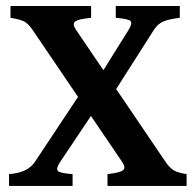

<svg xmlns="http://www.w3.org/2000/svg" viewBox="-20 -614 646 634"><path d="M573.7 -555.2Q539.6 -551.3 520.3 -543.5Q501 -535.6 488.3 -515.6L306.6 -230.5L271.5 -302.2L404.8 -515.6Q418 -537.1 411.1 -544.4Q404.3 -551.8 362.3 -555.2V-594.2H573.7ZM335 0V-39.1Q375.5 -43.5 386 -51.8Q396.5 -60.1 383.8 -78.6L87.4 -515.6Q72.8 -536.6 59.1 -543.5Q45.4 -550.3 14.6 -555.2V-594.2H280.8V-555.2Q241.2 -551.3 229.2 -543.7Q217.3 -536.1 231 -515.6L527.3 -78.6Q541 -58.6 555.2 -50.8Q569.3 -43 596.2 -39.1V0ZM178.2 -78.6Q164.6 -58.1 170.7 -50Q176.8 -42 219.7 -39.1V0H9.8V-39.1Q70.8 -43.5 94.7 -78.6L277.8 -354.5L308.1 -272.5Z"/></svg>

Font: Namdhinggo ExtraBold
Style: Regular
Weight: 800
Designer: Victor Gaultney
Foundry: SIL International
Version: Version 3.001